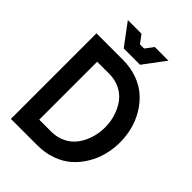

<svg xmlns="http://www.w3.org/2000/svg" viewBox="-251 -997 1111 1111"><g transform="rotate(45 304.0 -441.5)"><path d="M49.8 0V-700.2H266.1Q329.6 -700.2 383.5 -680.7Q437.5 -661.1 475.3 -627.4Q513.2 -593.8 540 -548.8Q566.9 -503.9 579.8 -453.6Q592.8 -403.3 592.8 -350.1Q592.8 -296.9 579.8 -246.6Q566.9 -196.3 540 -151.4Q513.2 -106.4 475.3 -72.8Q437.5 -39.1 383.5 -19.5Q329.6 0 266.1 0ZM124 -882.8H235.8L272.9 -833H307.1L344.2 -882.8H456.1L356.9 -750H223.1ZM168.9 -112.8H267.1Q316.4 -112.8 356 -133.1Q395.5 -153.3 419.9 -187.3Q444.3 -221.2 457.3 -262.9Q470.2 -304.7 470.2 -350.1Q470.2 -395.5 457.3 -437.5Q444.3 -479.5 419.9 -513.2Q395.5 -546.9 356 -566.9Q316.4 -586.9 267.1 -586.9H168.9Z"/></g></svg>

Font: Cakra Normal
Style: Regular
Weight: 400
Designer: Lucia Kollert, Vojtech Kollert
Foundry: OoM Type
Version: Version 1.000;Glyphs 3.1.1 (3148)